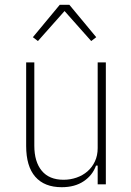

<svg xmlns="http://www.w3.org/2000/svg" viewBox="-20 -768 544 800"><path d="M387 -78H380Q366 -38 329 -13Q292 12 237 12Q165 12 127 -31.5Q89 -75 89 -160V-508H123V-161Q123 -94 154 -56.5Q185 -19 245 -19Q273 -19 299 -28Q325 -37 344.5 -54Q364 -71 375.5 -95.5Q387 -120 387 -151V-508H421V0H387ZM269 -748 381 -613 360 -597 249 -722 138 -597 117 -613 229 -748Z"/></svg>

Font: IBM Plex Sans Cond ExtLt
Style: Regular
Weight: 200
Width: 3
Designer: Mike Abbink, Paul van der Laan, Pieter van Rosmalen
Foundry: Bold Monday
Version: Version 1.3